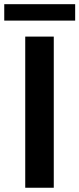

<svg xmlns="http://www.w3.org/2000/svg" viewBox="-42 -883 373 903"><path d="M210.9 -710.9V0H76.7V-710.9ZM311.5 -863.3V-786.1H-22V-863.3Z"/></svg>

Font: Roboto SemiBold
Style: Regular
Weight: 600
Designer: Christian Robertson
Foundry: Google
Version: Version 3.009; 2024